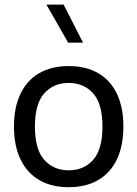

<svg xmlns="http://www.w3.org/2000/svg" viewBox="-20 -798 589 824"><path d="M274.9 -442.1Q339.6 -442.1 379.6 -397.5Q419.7 -352.8 419.7 -254.9Q419.7 -157 379.9 -112.1Q340.1 -67.1 274.9 -67.1Q210 -67.1 169.9 -112.1Q129.9 -157 129.9 -254.9Q129.9 -352.8 170 -397.5Q210.2 -442.1 274.9 -442.1ZM274.9 -514.4Q200.9 -514.4 148.4 -484Q95.9 -453.6 68 -395.6Q40 -337.6 40 -254.9Q40 -172.1 68.1 -113.9Q96.2 -55.7 148.7 -25.1Q201.2 5.4 274.9 5.4Q348.6 5.4 401.1 -25.1Q453.6 -55.7 481.6 -113.9Q509.5 -172.1 509.5 -254.9Q509.5 -337.6 481.7 -395.6Q453.9 -453.6 401.4 -484Q348.9 -514.4 274.9 -514.4ZM336.4 -615 252.9 -778.3H179.2L272.5 -615Z"/></svg>

Font: Estedad-FD-VF Thin
Style: Regular
Weight: 100
Designer: Amin Abedi
Version: Version 5.0